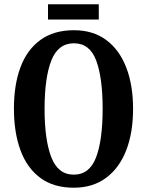

<svg xmlns="http://www.w3.org/2000/svg" viewBox="-20 -866 686 896"><path d="M324 10Q230 10 168 -36Q106 -82 75.5 -165Q45 -248 45 -359Q45 -470 75.5 -552Q106 -634 168.5 -679.5Q231 -725 325 -725Q414 -725 475.5 -679.5Q537 -634 569 -551.5Q601 -469 601 -358Q601 -247 569 -164.5Q537 -82 475 -36Q413 10 324 10ZM324 -51Q398 -51 428.5 -132Q459 -213 459 -358Q459 -503 429 -583.5Q399 -664 325 -664Q251 -664 219.5 -583.5Q188 -503 188 -358Q188 -213 219.5 -132Q251 -51 324 -51ZM204 -775V-846H441V-775Z"/></svg>

Font: Noto Serif Thai ExtraCondensed
Style: Bold
Weight: 700
Width: 2
Designer: Monotype Design Team
Foundry: Monotype Imaging Inc.
Version: Version 2.002; ttfautohint (v1.8.4.7-5d5b)